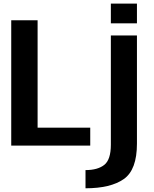

<svg xmlns="http://www.w3.org/2000/svg" viewBox="-20 -784 828 1034"><path d="M40.5 0H466V-96.5H182.5V-675H40.5ZM440.5 230Q576 230 646.8 180.2Q717.5 130.5 717.5 -10.5V-593H577V-5Q577 76 541.5 104Q506 132 440.5 132ZM577 -764.5V-658.5H717.5V-764.5Z"/></svg>

Font: Anybody Thin SemiBold
Style: Regular
Weight: 600
Version: Version 1.113;gftools[0.9.25]